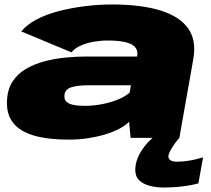

<svg xmlns="http://www.w3.org/2000/svg" viewBox="-20 -616 942 858"><path d="M287 8Q331 8 372.2 1.8Q413.5 -4.5 449.5 -15.2Q485.5 -26 513 -40.5Q540.5 -55 557 -72L563.5 0H781.5L843.5 -350.5Q859 -435 820.8 -489Q782.5 -543 696 -569.5Q609.5 -596 480 -596Q419.5 -596 358.2 -588.2Q297 -580.5 241.5 -566Q186 -551.5 143 -528.8Q100 -506 75 -475.5L299.5 -382Q314 -400.5 340.5 -412.2Q367 -424 398.5 -429.5Q430 -435 461 -435Q506 -435 536.5 -428.5Q567 -422 581.5 -407.8Q596 -393.5 594 -370.5L592.5 -363.5H366.5Q321.5 -363.5 272.5 -358.8Q223.5 -354 178 -341.8Q132.5 -329.5 95.5 -307.8Q58.5 -286 36.2 -251.8Q14 -217.5 11.5 -169.5Q7.5 -107.5 37.8 -68.2Q68 -29 130.8 -10.5Q193.5 8 287 8ZM360 -143Q327 -143 306 -147.8Q285 -152.5 275.8 -162.5Q266.5 -172.5 268 -189.5Q268.5 -203 276.2 -212Q284 -221 298 -225.8Q312 -230.5 332.2 -232.8Q352.5 -235 380 -235H565L559.5 -202.5Q540.5 -185 507.8 -171.5Q475 -158 435.8 -150.5Q396.5 -143 360 -143ZM712 222Q746.5 222 778.8 218.8Q811 215.5 835 210.8Q859 206 866.5 203.5L887.5 87Q878.5 90 858.8 95Q839 100 815.8 103.2Q792.5 106.5 772 106.5Q751 106.5 741.8 100Q732.5 93.5 732.5 84Q732.5 73 741.5 56.5Q750.5 40 762.2 24Q774 8 782 0H662.5Q643 16 624.8 39.5Q606.5 63 595.5 89.8Q584.5 116.5 584.5 143Q584.5 173 602.5 190Q620.5 207 650 214.5Q679.5 222 712 222Z"/></svg>

Font: Anybody Expanded Black
Style: Italic
Weight: 900
Width: 7
Italic angle: -10°
Version: Version 1.113;gftools[0.9.25]